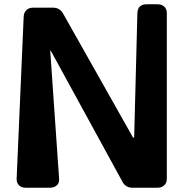

<svg xmlns="http://www.w3.org/2000/svg" viewBox="-20 -880 860 900"><path d="M601 0Q569 0 554 -28L222 -635Q217 -644 216 -643.5Q215 -643 216 -634L257 -43Q259 -23 246.5 -11.5Q234 0 214 0H101Q80 0 68.5 -12Q57 -24 58 -43L91 -802Q92 -821 103.5 -832.5Q115 -844 135 -844H229Q260 -844 276 -816L602 -238Q604 -234 606.5 -234.5Q609 -235 609 -239L624 -819Q626 -860 668 -860H718Q738 -860 750 -849Q762 -838 762 -818V-42Q762 -23 750 -11.5Q738 0 718 0Z"/></svg>

Font: OpenDyslexic3
Style: Bold
Weight: 700
Designer: Abelardo Gonzalez
Version: Version 1.000;PS 001.001;hotconv 1.0.56